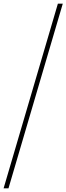

<svg xmlns="http://www.w3.org/2000/svg" viewBox="-62 -755 360 1040"><path d="M-42.5 265 251.5 -735H278L-16 265Z"/></svg>

Font: Newsreader 16pt ExtraLight
Style: Italic
Weight: 275
Italic angle: -17°
Designer: Hugues Gentile
Foundry: Production Type
Version: Version 1.003; ttfautohint (v1.8.3)